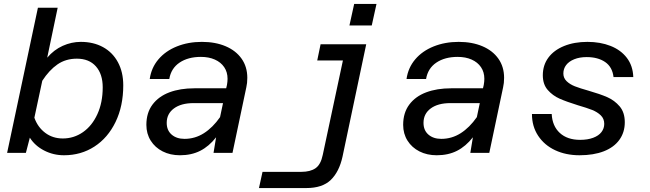

<svg xmlns="http://www.w3.org/2000/svg" viewBox="-20 -774 3290 972"><path d="M604 -342Q604 -237 565 -156.5Q526 -76 458 -32Q390 12 304 12Q250 12 203.5 -12Q157 -36 131 -77L111 0H16L172 -735H272L219 -482Q253 -522 297.5 -542Q342 -562 389 -562Q453 -562 501.5 -535.5Q550 -509 577 -459Q604 -409 604 -342ZM298 -73Q354 -73 400 -105Q446 -137 473 -196Q500 -255 500 -332Q500 -399 465.5 -438Q431 -477 369 -477Q313 -477 271 -448Q229 -419 194 -365L154 -178Q171 -130 209 -101.5Q247 -73 298 -73Z M1074 -79Q1038 -33 993.5 -10.5Q949 12 891 12Q842 12 803.5 -7.5Q765 -27 743 -62Q721 -97 721 -142Q721 -203 752 -244.5Q783 -286 837.5 -306.5Q892 -327 964 -327H1125L1129 -344Q1132 -361 1132 -375Q1132 -409 1115 -434Q1098 -459 1067.5 -472.5Q1037 -486 997 -486Q932 -486 889 -457Q846 -428 837 -374H738Q746 -431 782 -473.5Q818 -516 875.5 -539Q933 -562 1002 -562Q1070 -562 1122 -540Q1174 -518 1203 -477Q1232 -436 1232 -380Q1232 -353 1227 -332L1157 0H1061ZM914 -71Q967 -71 1012 -99.5Q1057 -128 1094 -181L1109 -252H960Q897 -252 860.5 -225Q824 -198 824 -152Q824 -114 849 -92.5Q874 -71 914 -71Z M1531 178H1291L1309 96H1505Q1551 96 1577.5 77.5Q1604 59 1614 10L1716 -468H1586L1603 -550H1834L1714 19Q1697 96 1654.5 137Q1612 178 1531 178ZM1773 -754H1886L1862 -645H1749Z M2374 -79Q2338 -33 2293.5 -10.5Q2249 12 2191 12Q2142 12 2103.5 -7.5Q2065 -27 2043 -62Q2021 -97 2021 -142Q2021 -203 2052 -244.5Q2083 -286 2137.5 -306.5Q2192 -327 2264 -327H2425L2429 -344Q2432 -361 2432 -375Q2432 -409 2415 -434Q2398 -459 2367.5 -472.5Q2337 -486 2297 -486Q2232 -486 2189 -457Q2146 -428 2137 -374H2038Q2046 -431 2082 -473.5Q2118 -516 2175.5 -539Q2233 -562 2302 -562Q2370 -562 2422 -540Q2474 -518 2503 -477Q2532 -436 2532 -380Q2532 -353 2527 -332L2457 0H2361ZM2214 -71Q2267 -71 2312 -99.5Q2357 -128 2394 -181L2409 -252H2260Q2197 -252 2160.5 -225Q2124 -198 2124 -152Q2124 -114 2149 -92.5Q2174 -71 2214 -71Z M2673 -197H2773Q2776 -136 2814 -101Q2852 -66 2917 -66Q2955 -66 2983 -76.5Q3011 -87 3025 -105.5Q3039 -124 3039 -147Q3039 -173 3021.5 -190Q3004 -207 2977.5 -217.5Q2951 -228 2906 -241Q2848 -259 2813 -274.5Q2778 -290 2753 -318.5Q2728 -347 2728 -393Q2728 -444 2756 -482Q2784 -520 2835.5 -541Q2887 -562 2954 -562Q3019 -562 3071 -541.5Q3123 -521 3153.5 -481Q3184 -441 3186 -384H3086Q3080 -435 3043.5 -460Q3007 -485 2950 -485Q2914 -485 2887 -474Q2860 -463 2846 -444.5Q2832 -426 2832 -402Q2832 -379 2848.5 -363Q2865 -347 2890.5 -337Q2916 -327 2959 -315Q3018 -298 3054.5 -282Q3091 -266 3117 -235.5Q3143 -205 3143 -155Q3143 -104 3115.5 -66Q3088 -28 3036.5 -8Q2985 12 2914 12Q2845 12 2790.5 -13.5Q2736 -39 2704.5 -86.5Q2673 -134 2673 -197Z"/></svg>

Font: Azeret Mono
Style: Italic
Weight: 400
Italic angle: -12°
Designer: Martin Vácha
Foundry: Displaay
Version: Version 1.000; Glyphs 3.0.3, build 3074